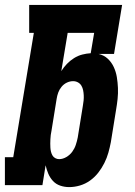

<svg xmlns="http://www.w3.org/2000/svg" viewBox="-31 -755 551 783"><path d="M251 8Q232 8 214.5 2Q197 -4 185 -17Q173 -30 166 -46.5Q159 -63 155 -81L142 0H-11V-114H23L107 -621H88V-735H467L434 -535H371Q393 -530 408.5 -515.5Q424 -501 433 -481.5Q442 -462 445.5 -440.5Q449 -419 450 -396.5Q451 -374 448.5 -351Q446 -328 442 -305L421 -175Q417 -154 411 -132.5Q405 -111 394.5 -90Q384 -69 369.5 -50.5Q355 -32 336 -18.5Q317 -5 295 1.5Q273 8 251 8ZM219 -465Q229 -481 242 -494.5Q255 -508 271 -518Q287 -528 304.5 -532.5Q322 -537 339 -538L353 -621H245ZM210 -106Q225 -106 239.5 -114.5Q254 -123 263.5 -136Q273 -149 278 -164Q283 -179 286 -194L307 -324Q309 -335 310 -345.5Q311 -356 310.5 -366.5Q310 -377 308 -387Q306 -397 301 -405.5Q296 -414 287 -419Q278 -424 267 -424Q254 -424 241.5 -418Q229 -412 220 -401Q211 -390 206.5 -377.5Q202 -365 200 -352L179 -222Q177 -213 176 -204.5Q175 -196 174.5 -187Q174 -178 174 -169.5Q174 -161 174.5 -152.5Q175 -144 177 -136Q179 -128 183 -121Q187 -114 194.5 -110Q202 -106 210 -106Z"/></svg>

Font: Iosevka Curly Slab HvObl
Style: Regular
Weight: 900
Italic angle: -9°
Monospace: yes
Designer: Belleve Invis
Foundry: Belleve Invis
Version: Version 11.1.0; ttfautohint (v1.8.3)